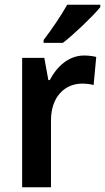

<svg xmlns="http://www.w3.org/2000/svg" viewBox="-20 -786 441 806"><path d="M401 -756V-766H262C237 -721 196 -661 163 -618V-606H244C292 -643 370 -718 401 -756ZM333 -553C268 -553 218 -506 189 -450H183L166 -543H73V0H194V-280C194 -381 253 -435 325 -435C341 -435 360 -433 373 -429L384 -547C369 -551 349 -553 333 -553Z"/></svg>

Font: Noto Sans Thai SemCond SemBd
Style: Regular
Weight: 600
Width: 4
Designer: Monotype Design Team
Foundry: Monotype Imaging Inc.
Version: Version 2.002